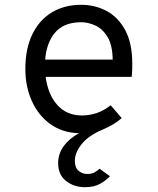

<svg xmlns="http://www.w3.org/2000/svg" viewBox="-20 -543 656 799"><path d="M333.5 236Q288 236 255 210.2Q222 184.5 222 136Q222 97 244.8 65.5Q267.5 34 308.5 11.5Q238 9 188.2 -27.5Q138.5 -64 112 -123.8Q85.5 -183.5 85.5 -256Q85.5 -340.5 114.5 -400.2Q143.5 -460 195.8 -491.5Q248 -523 318.5 -523Q376 -523 424.2 -497Q472.5 -471 501.5 -416.8Q530.5 -362.5 530.5 -277.5Q530.5 -268 530.2 -254.2Q530 -240.5 528 -223H170Q180 -148.5 219 -105.5Q258 -62.5 321 -62.5Q351.5 -62.5 381.5 -72.2Q411.5 -82 440.5 -105L486.5 -51.5Q470.5 -37 449.8 -25Q429 -13 403.5 -2Q348 21.5 319.8 56.8Q291.5 92 291.5 126.5Q291.5 155.5 307.5 168.2Q323.5 181 342.5 181Q362 181 374.2 173.8Q386.5 166.5 394.5 159L437.5 190.5Q422.5 207 397.2 221.5Q372 236 333.5 236ZM168 -295H449Q448 -356 427.2 -389.8Q406.5 -423.5 376.5 -437Q346.5 -450.5 318.5 -450.5Q246.5 -450.5 210 -408.2Q173.5 -366 168 -295Z"/></svg>

Font: Overpass Mono Light
Style: Regular
Weight: 400
Monospace: yes
Version: Version 4.000